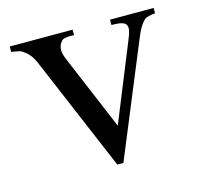

<svg xmlns="http://www.w3.org/2000/svg" viewBox="-76 -528 652 625"><g transform="rotate(-15 250.0 -216.0)"><path d="M492.2 -429.2Q479 -428.2 470.5 -426Q461.9 -423.8 455.6 -419.4Q447.3 -411.1 439.9 -399.4Q432.6 -387.7 425.3 -370.1L266.6 14.6H246.1L85.4 -364.7Q80.6 -377 75.7 -385.7Q70.8 -394.5 65.4 -400.9Q60.1 -407.2 54.2 -412.1Q48.3 -417 41.5 -421.4Q37.1 -423.8 28.8 -425.3Q20.5 -426.8 7.3 -429.2V-447.3H219.2V-429.2H205.1Q195.8 -429.2 188 -427.5Q180.2 -425.8 176.3 -420.4Q166.5 -410.2 165.8 -394.5Q165 -378.9 176.3 -354.5L280.3 -107.4L384.8 -364.7Q393.6 -385.3 396 -397.5Q398.4 -409.7 393.1 -418Q391.6 -419.9 388.9 -421.9Q386.2 -423.8 381.1 -425.5Q376 -427.2 367.4 -428.2Q358.9 -429.2 345.2 -429.2V-447.3H492.2Z"/></g></svg>

Font: Doulos SIL Phon
Style: Regular
Weight: 400
Designer: Walt Agee, Victor Gaultney, Peter Martin, Debbi Hosken, Becca Hirsbrunner
Foundry: SIL International
Version: Version 5.000